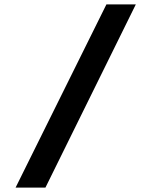

<svg xmlns="http://www.w3.org/2000/svg" viewBox="-20 -720 706 875"><path d="M51 135 465 -700H599L187 135Z"/></svg>

Font: Lexend Exa Medium
Style: Regular
Weight: 500
Designer: Bonnie Shaver-Troup, Thomas Jockin
Foundry: Lexend
Version: Version 1.007